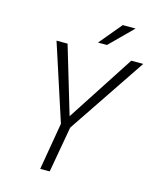

<svg xmlns="http://www.w3.org/2000/svg" viewBox="-129 -978 867 1066"><g transform="rotate(15 304.0 -445.0)"><path d="M288.1 -324.7 539.1 -710.9H607.9L307.6 -264.2L260.7 0H206.1L252.4 -271.5L109.4 -710.9H172.9ZM442.4 -889.6H516.1L386.2 -760.3H334.5Z"/></g></svg>

Font: TypoPRO Roboto Mono
Style: Italic
Weight: 300
Designer: Google
Version: Version 2.000986; 2015; ttfautohint (v1.3)